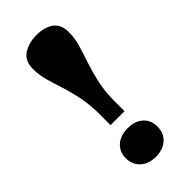

<svg xmlns="http://www.w3.org/2000/svg" viewBox="-238 -774 835 835"><g transform="rotate(-45 179.5 -356.0)"><path d="M135 -222V-287Q135 -348 125 -396.5Q115 -445 102 -485Q89 -525 79 -560.5Q69 -596 69 -632Q69 -684 103.5 -705.5Q138 -727 183 -727Q234 -727 263.5 -705Q293 -683 293 -635Q293 -599 282 -562Q271 -525 257 -483.5Q243 -442 232 -393Q221 -344 221 -286V-222ZM178 15Q133 15 106.5 -9.5Q80 -34 80 -74Q80 -112 106.5 -136Q133 -160 178 -160Q223 -160 249 -136.5Q275 -113 275 -73Q275 -34 248.5 -9.5Q222 15 178 15Z"/></g></svg>

Font: Literata 36pt ExtraBold
Style: Regular
Weight: 800
Designer: Latin by Veronika Burian and Jose Scaglione. Greek by Irene Vlachou. Cyrillic by Vera Evstafieva.
Foundry: TypeTogether
Version: Version 3.002